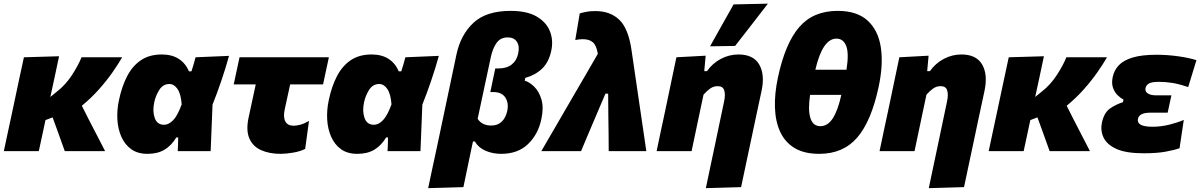

<svg xmlns="http://www.w3.org/2000/svg" viewBox="-26 -806 6400 1024"><path d="M-5.5 0Q5.5 -52 16.2 -102Q27 -152 40.5 -215L51 -264.5Q67 -340 78.2 -392.8Q89.5 -445.5 101.5 -500.5L289 -506Q276 -444 264.2 -389Q252.5 -334 242.5 -289L279.5 -319Q323.5 -353.5 356.8 -404Q390 -454.5 409 -500.5H625.5Q605.5 -465.5 574.5 -421Q543.5 -376.5 502.2 -330Q461 -283.5 410.5 -242L447 -169.5Q467 -131 489.8 -86.8Q512.5 -42.5 534.5 0H319.5Q309.5 -28.5 299.5 -55.8Q289.5 -83 279.5 -111.5L254.5 -180L216.5 -165.5Q207.5 -123.5 199 -83.5Q190.5 -43.5 181 0Z M760.5 14.5Q708.5 14.5 674.2 -10Q640 -34.5 621.5 -76Q603 -117.5 600 -168.2Q597 -219 608.5 -272Q623.5 -344.5 652 -399.5Q680.5 -454.5 725.8 -485Q771 -515.5 837 -515.5Q890.5 -515.5 927 -492.2Q963.5 -469 981.5 -425.5H995Q1001.5 -445 1006.8 -463.5Q1012 -482 1017 -500.5L1195.5 -508Q1177.5 -443 1154 -374Q1130.5 -305 1107.5 -248Q1105 -186 1102.5 -124Q1100 -62 1097.5 0H922Q923 -18.5 923.5 -36.8Q924 -55 924.5 -73H914.5Q888.5 -30 851.8 -7.8Q815 14.5 760.5 14.5ZM849 -140.5Q874 -140.5 897.8 -165.2Q921.5 -190 943 -249.5Q938.5 -306.5 920.2 -332.2Q902 -358 877.5 -358Q843.5 -358 823.8 -327Q804 -296 796.5 -260Q786.5 -213 799.2 -176.8Q812 -140.5 849 -140.5Z M1471.5 14.5Q1410 14.5 1366 -5.5Q1322 -25.5 1303.8 -68Q1285.5 -110.5 1299.5 -177.5Q1308 -216.5 1316.5 -256.2Q1325 -296 1338 -356H1220.5L1251.5 -500.5H1728L1697 -356H1521.5Q1514 -322.5 1507 -289.2Q1500 -256 1492.5 -222.5Q1483.5 -181.5 1495.8 -158.5Q1508 -135.5 1539.5 -135.5Q1554.5 -135.5 1574.5 -140.5Q1594.5 -145.5 1622 -161L1601.5 -12Q1575.5 1.5 1537.5 8Q1499.5 14.5 1471.5 14.5Z M1879.5 14.5Q1827.5 14.5 1793.2 -10Q1759 -34.5 1740.5 -76Q1722 -117.5 1719 -168.2Q1716 -219 1727.5 -272Q1742.5 -344.5 1771 -399.5Q1799.5 -454.5 1844.8 -485Q1890 -515.5 1956 -515.5Q2009.5 -515.5 2046 -492.2Q2082.5 -469 2100.5 -425.5H2114Q2120.5 -445 2125.8 -463.5Q2131 -482 2136 -500.5L2314.5 -508Q2296.5 -443 2273 -374Q2249.5 -305 2226.5 -248Q2224 -186 2221.5 -124Q2219 -62 2216.5 0H2041Q2042 -18.5 2042.5 -36.8Q2043 -55 2043.5 -73H2033.5Q2007.5 -30 1970.8 -7.8Q1934 14.5 1879.5 14.5ZM1968 -140.5Q1993 -140.5 2016.8 -165.2Q2040.5 -190 2062 -249.5Q2057.5 -306.5 2039.2 -332.2Q2021 -358 1996.5 -358Q1962.5 -358 1942.8 -327Q1923 -296 1915.5 -260Q1905.5 -213 1918.2 -176.8Q1931 -140.5 1968 -140.5Z M2257.5 197.5Q2268.5 144.5 2279.8 92.2Q2291 40 2304.5 -22.5L2408.5 -515.5Q2431 -621 2499.2 -684.5Q2567.5 -748 2697 -748Q2785 -748 2836.8 -717.5Q2888.5 -687 2907.2 -638.5Q2926 -590 2914 -535Q2901 -474 2865 -439.8Q2829 -405.5 2775.5 -390.5L2772.5 -376Q2797.5 -368.5 2823 -343.8Q2848.5 -319 2861.5 -276.2Q2874.5 -233.5 2861.5 -172Q2845 -91 2790.8 -38.2Q2736.5 14.5 2647 14.5Q2601.5 14.5 2563.2 -2.2Q2525 -19 2506.5 -51.5H2496.5L2488 -12Q2476.5 42.5 2466.5 91Q2456.5 139.5 2445.5 192ZM2594 -136.5Q2628.5 -136.5 2650 -157.2Q2671.5 -178 2679.5 -215Q2688 -257 2669 -286Q2650 -315 2605 -315H2589L2615.5 -441H2632.5Q2677 -441 2703.8 -462.5Q2730.5 -484 2738 -522.5Q2746 -560 2730.8 -583.2Q2715.5 -606.5 2682 -606.5Q2643 -606.5 2622.2 -577Q2601.5 -547.5 2591.5 -500.5L2521.5 -172.5Q2531 -156.5 2549.2 -146.5Q2567.5 -136.5 2594 -136.5Z M2861 0Q2900.5 -67.5 2942.5 -140Q2984.5 -212.5 3024 -280.5Q3057 -337 3093 -399Q3129 -461 3162.5 -519Q3155 -563.5 3136.2 -580.2Q3117.5 -597 3082 -597Q3063 -597 3042 -592.5L3066 -734.5Q3084.5 -740 3104 -743.5Q3123.5 -747 3149 -747Q3229 -747 3277.2 -700.2Q3325.5 -653.5 3342 -539.5L3380.5 -276.5Q3390 -211 3397 -164.2Q3404 -117.5 3409.5 -79Q3415 -40.5 3421 0H3220.5Q3220 -46 3219.8 -95.2Q3219.5 -144.5 3218.5 -183.5L3217.5 -306.5H3203L3152.5 -188Q3132 -140 3112 -92.8Q3092 -45.5 3073 0Z M3738.5 197.5Q3750 143 3761.8 86.8Q3773.5 30.5 3786.5 -30Q3799 -89 3811.2 -147.8Q3823.5 -206.5 3836 -265.5Q3843.5 -300.5 3836.8 -323.5Q3830 -346.5 3802 -346.5Q3779.5 -346.5 3761.5 -333.8Q3743.5 -321 3726 -301L3705.5 -204Q3694 -149.5 3683.8 -101Q3673.5 -52.5 3662.5 0H3476Q3487 -52.5 3497.5 -102.5Q3508 -152.5 3521.5 -214.5L3532 -264.5Q3543.5 -320.5 3556 -379.2Q3568.5 -438 3581.5 -500.5L3737.5 -509L3730 -426.5H3744.5Q3773.5 -468 3818.2 -491.8Q3863 -515.5 3912.5 -515.5Q3991.5 -515.5 4022.8 -462.5Q4054 -409.5 4036 -323Q4025.5 -274 4016.2 -230.8Q4007 -187.5 3998 -145.5L3982.5 -72Q3966.5 4 3953.2 65.8Q3940 127.5 3926.5 192ZM3761 -559Q3792.5 -615.5 3823.8 -671.2Q3855 -727 3886.5 -782.5L4069.5 -786.5Q4024.5 -728 3980.5 -671.5Q3936.5 -615 3894.5 -561Z M4343 14.5Q4263.5 14.5 4212.2 -16.2Q4161 -47 4135.2 -102.5Q4109.5 -158 4107 -232.2Q4104.5 -306.5 4123 -393Q4162 -575.5 4236.8 -661.8Q4311.5 -748 4441.5 -748Q4544.5 -748 4601.2 -696.2Q4658 -644.5 4671.8 -553Q4685.5 -461.5 4660 -342.5Q4621 -160 4546.2 -72.8Q4471.5 14.5 4343 14.5ZM4435 -600Q4361 -600 4322.5 -434H4488.5Q4502.5 -522.5 4487 -561.2Q4471.5 -600 4435 -600ZM4349.5 -133Q4388.5 -133 4415.8 -175.2Q4443 -217.5 4461 -300H4294.5Q4282.5 -221 4296 -177Q4309.5 -133 4349.5 -133Z M4927.5 197.5Q4939 143 4950.8 86.8Q4962.5 30.5 4975.5 -30Q4988 -89 5000.2 -147.8Q5012.5 -206.5 5025 -265.5Q5032.5 -300.5 5025.8 -323.5Q5019 -346.5 4991 -346.5Q4968.5 -346.5 4950.5 -333.8Q4932.5 -321 4915 -301L4894.5 -204Q4883 -149.5 4872.8 -101Q4862.5 -52.5 4851.5 0H4665Q4676 -52.5 4686.5 -102.5Q4697 -152.5 4710.5 -214.5L4721 -264.5Q4732.5 -320.5 4745 -379.2Q4757.5 -438 4770.5 -500.5L4926.5 -509L4919 -426.5H4933.5Q4962.5 -468 5007.2 -491.8Q5052 -515.5 5101.5 -515.5Q5180.5 -515.5 5211.8 -462.5Q5243 -409.5 5225 -323Q5214.5 -274 5205.2 -230.8Q5196 -187.5 5187 -145.5L5171.5 -72Q5155.5 4 5142.2 65.8Q5129 127.5 5115.5 192Z M5247 0Q5258 -52 5268.8 -102Q5279.5 -152 5293 -215L5303.5 -264.5Q5319.5 -340 5330.8 -392.8Q5342 -445.5 5354 -500.5L5541.5 -506Q5528.5 -444 5516.8 -389Q5505 -334 5495 -289L5532 -319Q5576 -353.5 5609.2 -404Q5642.5 -454.5 5661.5 -500.5H5878Q5858 -465.5 5827 -421Q5796 -376.5 5754.8 -330Q5713.5 -283.5 5663 -242L5699.5 -169.5Q5719.5 -131 5742.2 -86.8Q5765 -42.5 5787 0H5572Q5562 -28.5 5552 -55.8Q5542 -83 5532 -111.5L5507 -180L5469 -165.5Q5460 -123.5 5451.5 -83.5Q5443 -43.5 5433.5 0Z M6073.5 11.5Q5978.5 11.5 5927.2 -12.2Q5876 -36 5859 -73.8Q5842 -111.5 5851 -152.5Q5862.5 -205.5 5894.2 -227.5Q5926 -249.5 5963 -261L5966 -275Q5950 -283 5934 -298.8Q5918 -314.5 5909.8 -338.5Q5901.5 -362.5 5908.5 -395.5Q5916 -431.5 5941 -458Q5966 -484.5 6015 -499.2Q6064 -514 6143 -514Q6198 -514 6256.5 -506Q6315 -498 6355 -485L6311 -341.5Q6262.5 -358 6226.2 -363.8Q6190 -369.5 6155.5 -369.5Q6117 -369.5 6102 -361Q6087 -352.5 6083.5 -336.5Q6079.5 -318 6095.5 -307.8Q6111.5 -297.5 6139.5 -297.5H6221.5L6201.5 -205H6108Q6050 -205 6043 -172Q6034.5 -130 6121 -130Q6167 -130 6212.8 -141.8Q6258.5 -153.5 6287.5 -166.5L6265 -15.5Q6235 -5 6189.2 3.2Q6143.5 11.5 6073.5 11.5Z"/></svg>

Font: Commissioner ExtraBold
Style: Italic
Weight: 800
Italic angle: -12°
Designer: Kostas Bartsokas
Foundry: Kostas Bartsokas
Version: Version 1.000; ttfautohint (v1.8.3)